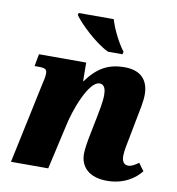

<svg xmlns="http://www.w3.org/2000/svg" viewBox="-85 -843 856 929"><g transform="rotate(10 342.5 -378.0)"><path d="M399 -606H470L473 -619C452 -644 413 -714 399 -766H227L224 -756C247 -721 334 -636 399 -606ZM501 10C584 10 638 -28 668 -66L641 -103C620 -88 606 -80 590 -80C570 -80 559 -95 559 -122C559 -149 566 -177 573 -214L592 -313C599 -349 610 -397 610 -432C610 -492 582 -546 492 -546C412 -546 360 -517 307 -445H305L304 -536H72L61 -476H85C118 -476 122 -466 122 -450C122 -433 117 -412 113 -396L29 0H212L260 -212C277 -297 333 -448 386 -448C413 -448 417 -418 417 -395C417 -362 406 -310 401 -284L385 -204C376 -160 371 -129 370 -102C369 -33 417 10 501 10Z"/></g></svg>

Font: Noto Serif SemiCondensed Black
Style: Italic
Weight: 900
Width: 4
Italic angle: -12°
Designer: Monotype Design Team
Foundry: Monotype Imaging Inc.
Version: Version 2.014